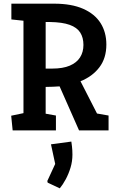

<svg xmlns="http://www.w3.org/2000/svg" viewBox="-20 -711 641 1047"><path d="M49 0 41 -80 108 -94V-598L42 -605V-691H275Q370 -691 433.5 -663Q497 -635 528.5 -585Q560 -535 560 -468Q560 -394 522 -344Q484 -294 419 -268L509 -92L572 -81V0H411L305 -240Q287 -239 268.5 -238Q250 -237 229 -237V-91L285 -81V0ZM229 -337H265Q323 -337 360.5 -353Q398 -369 416.5 -398Q435 -427 435 -466Q435 -506 417.5 -533.5Q400 -561 360 -575.5Q320 -590 251 -591H229ZM240 285 238 276 281 183 258 76 369 61Q370 67 372.5 87.5Q375 108 375 132Q375 169 364.5 203.5Q354 238 338 267.5Q322 297 306 316Z"/></svg>

Font: Kreon SemiBold
Style: Regular
Weight: 600
Designer: Julia Petretta
Foundry: Julia Petretta and Eli Heuer
Version: Version 2.002